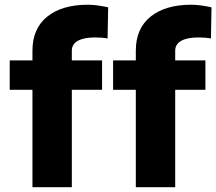

<svg xmlns="http://www.w3.org/2000/svg" viewBox="-20 -780 901 800"><path d="M279.3 -528.3H405.3V-405.8H279.3V0H115.2V-405.8H20.5V-528.3H115.2V-568.8Q115.2 -661.1 176.8 -710.7Q238.3 -760.3 346.2 -760.3Q381.3 -760.3 430.7 -749.5L428.2 -619.6Q407.2 -624 375.5 -624Q329.6 -624 304.4 -609.9Q279.3 -595.7 279.3 -568.8ZM710 -528.3H835.9V-405.8H710V0H545.9V-405.8H451.2V-528.3H545.9V-568.8Q545.9 -661.1 607.4 -710.7Q668.9 -760.3 776.9 -760.3Q812 -760.3 861.3 -749.5L858.9 -619.6Q837.9 -624 806.2 -624Q760.3 -624 735.1 -609.9Q710 -595.7 710 -568.8Z"/></svg>

Font: Bert Sans Black
Style: Regular
Weight: 900
Designer: Christian Robertson, Adam Twardoch, & Cristiano Sobral
Foundry: Google
Version: Version 12.135;January 10, 2020;FontCreator 12.0.0.2547 64-b